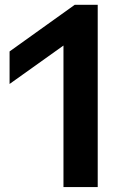

<svg xmlns="http://www.w3.org/2000/svg" viewBox="-20 -762 509 782"><path d="M238.5 0V-576.5L19 -420V-552.5L284.5 -742.5H378V0Z"/></svg>

Font: Encode Sans Expanded SemiBold
Style: Regular
Weight: 600
Width: 7
Designer: Multiple Designers
Foundry: Impallari Type
Version: Version 3.000; ttfautohint (v1.8.3) -l 8 -r 50 -G 200 -x 14 